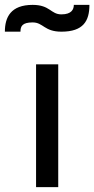

<svg xmlns="http://www.w3.org/2000/svg" viewBox="-91 -768 387 788"><path d="M57 0H148V-504H57ZM-71 -638H-7C-7 -660 0 -676 43 -676C87 -676 90 -638 161 -638C251 -638 276 -682 276 -748H212C212 -731 204 -709 161 -709C117 -709 115 -748 43 -748C-47 -748 -71 -697 -71 -638Z"/></svg>

Font: Hibana 45 SubMedium
Style: Regular
Weight: 500
Width: 6
Designer: pygmalion
Foundry: ybstudio
Version: Version 2021.007;FEAKit 1.0